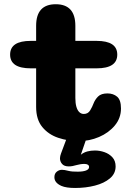

<svg xmlns="http://www.w3.org/2000/svg" viewBox="-20 -674 659 930"><path d="M129 -343Q29 -343 29 -409.5Q29 -476 129 -476H155V-549Q155 -653.5 250 -653.5Q345 -653.5 345 -549V-476H448Q548 -476 548 -409.5Q548 -343 448 -343H345V-199Q345 -174 350 -156.8Q355 -139.5 364.2 -130.8Q373.5 -122 386 -122Q406.5 -122 417 -139.8Q427.5 -157.5 432.5 -171.5Q440 -191.5 455 -206.5Q470 -221.5 500.5 -221.5Q528.5 -221.5 547.2 -205.8Q566 -190 566 -148.5Q566 -102 536.2 -66.2Q506.5 -30.5 459.8 -10.5Q413 9.5 362 9.5Q309.5 9.5 262 -6.5Q214.5 -22.5 184.8 -58.8Q155 -95 155 -156V-343ZM344 236.5Q322.5 236.5 305.8 234Q289 231.5 277.5 226.5Q243.5 211.5 243.5 184.5Q243.5 167 254.8 157.8Q266 148.5 280 148.5Q292.5 148.5 311 153.5Q321 156 332 156.8Q343 157.5 357 157.5Q382 157.5 396.8 151.8Q411.5 146 411.5 135Q411.5 127.5 405.5 123.8Q399.5 120 388.5 120Q379 120 369.5 121.5Q360 123 351 125.5Q341.5 128.5 332 130.2Q322.5 132 313 132Q291 132 280.8 120.2Q270.5 108.5 270.5 92.5Q270.5 87 272 81Q273.5 75 275.5 69.5L301.5 0Q308 -17 324 -30.8Q340 -44.5 361.5 -44.5Q378.5 -44.5 390 -37.2Q401.5 -30 401.5 -16Q401.5 -12.5 400.2 -8.2Q399 -4 397.5 0L371.5 75.5Q386 64 403.2 59.5Q420.5 55 440 55Q463 55 486 63Q509 71 524.5 88Q540 105 540 132Q540 167 512.2 190.2Q484.5 213.5 439.8 225Q395 236.5 344 236.5Z"/></svg>

Font: Sono ExtraLight Monospace ExtraBold
Style: Regular
Weight: 800
Version: Version 2.112